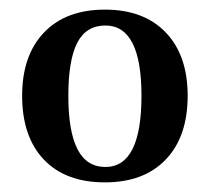

<svg xmlns="http://www.w3.org/2000/svg" viewBox="-20 -738 437 399"><path d="M26 -539Q26 -623 71.5 -670.5Q117 -718 198 -718Q279 -718 324.5 -670.5Q370 -623 370 -539Q370 -454 324.5 -406.5Q279 -359 198 -359Q116 -359 71 -406.5Q26 -454 26 -539ZM274 -539Q274 -685 199 -685Q159 -685 140.5 -649Q122 -613 122 -539Q122 -465 141 -428Q160 -391 199 -391Q274 -391 274 -539Z"/></svg>

Font: Arima Madurai ExtraBold
Style: Regular
Weight: 800
Designer: Joana Correia and Natanael Gama
Foundry: NDISCOVER
Version: Version 1.020